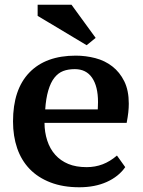

<svg xmlns="http://www.w3.org/2000/svg" viewBox="-20 -775 606 811"><path d="M509 -69Q481 -29 431 -6.5Q381 16 315 16Q246 16 193 -4.5Q140 -25 105 -61.5Q70 -98 52.5 -149Q35 -200 35 -262Q35 -397 104 -468.5Q173 -540 300 -540Q342 -540 382.5 -529.5Q423 -519 454.5 -494.5Q486 -470 505 -431.5Q524 -393 524 -337Q524 -320 522 -301Q520 -282 515 -256H168Q168 -217 179.5 -181.5Q191 -146 213.5 -121Q236 -96 268.5 -82.5Q301 -69 346 -69Q382 -69 413.5 -81Q445 -93 474 -118ZM296 -483Q268 -483 247 -475Q226 -467 210 -447Q194 -427 184 -393Q174 -359 171 -313H393Q393 -317 393.5 -326.5Q394 -336 394 -344Q394 -410 369 -446.5Q344 -483 296 -483ZM384 -615 346 -584 139 -708V-755H282Z"/></svg>

Font: PT Serif Caption
Style: Semibold
Weight: 600
Designer: A.Korolkova, O.Umpeleva, V.Yefimov
Foundry: ParaType Ltd
Version: Version 1.00;May 2, 2020;FontCreator 12.0.0.2544 64-bit